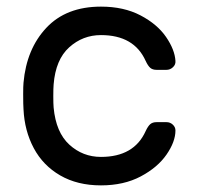

<svg xmlns="http://www.w3.org/2000/svg" viewBox="-20 -550 595 580"><path d="M50 0ZM420 -154Q427 -169 434 -175Q441 -181 453 -181H483Q494 -181 502 -173.5Q510 -166 510 -156Q510 -122 483 -83Q456 -44 405 -17Q354 10 285 10Q214 10 162 -20Q110 -50 82 -102.5Q54 -155 51 -220Q50 -232 50 -266Q50 -290 51 -300Q60 -402 120 -466Q180 -530 285 -530Q354 -530 404.5 -503.5Q455 -477 481.5 -438.5Q508 -400 510 -366Q511 -355 502.5 -347Q494 -339 483 -339H453Q441 -339 434 -345Q427 -351 420 -366Q385 -444 285 -444Q230 -444 189 -407Q148 -370 142 -295Q141 -284 141 -259Q141 -236 142 -225Q149 -150 189.5 -113Q230 -76 285 -76Q385 -76 420 -154Z"/></svg>

Font: Hezaedrus
Style: Regular
Weight: 400
Designer: Hubert & Fischer
Foundry: Hubert & Fischer
Version: Version 1.10;September 3, 2019;FontCreator 11.5.0.2425 64-bi